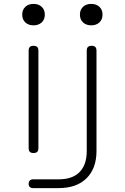

<svg xmlns="http://www.w3.org/2000/svg" viewBox="-20 -785 640 985"><path d="M150 180Q139 180 133 174.5Q127 169 127 158Q127 147 133 141Q139 135 150 135H281Q352 135 388.5 97.5Q425 60 425 -10V-525Q425 -538 431 -544Q437 -550 450 -550Q463 -550 469 -544Q475 -538 475 -525V-10Q475 79 424 129.5Q373 180 281 180ZM127 -25V-525Q127 -538 133 -544Q139 -550 152 -550Q165 -550 171 -544Q177 -538 177 -525V-25Q177 -12 171 -6Q165 0 152 0Q139 0 133 -6Q127 -12 127 -25ZM152 -655Q126 -655 110 -670Q94 -685 94 -710Q94 -735 110 -750Q126 -765 152 -765Q178 -765 194 -750Q210 -735 210 -710Q210 -685 194 -670Q178 -655 152 -655ZM448 -655Q422 -655 406 -670Q390 -685 390 -710Q390 -735 406 -750Q422 -765 448 -765Q474 -765 490 -750Q506 -735 506 -710Q506 -685 490 -670Q474 -655 448 -655Z"/></svg>

Font: Maple Mono NL Thin
Style: Regular
Weight: 250
Monospace: yes
Designer: subframe7536
Version: Version 7.000